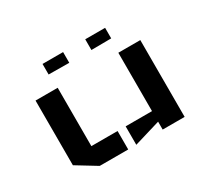

<svg xmlns="http://www.w3.org/2000/svg" viewBox="-119 -761 1023 946"><g transform="rotate(-30 393.0 -288.0)"><path d="M686 0H561V-45L411 0V-105H561V-437H686ZM90 -69 203 0H365V-105H216V-437H90ZM327 -515 210 -516V-576H327ZM453 -515 566 -516V-576H453ZM327 -515 210 -516V-576H327ZM453 -515 566 -516V-576H453Z"/></g></svg>

Font: Wallpoet
Style: Regular
Weight: 400
Designer: Lars Berggren
Foundry: Lars Berggren
Version: Version 1.000